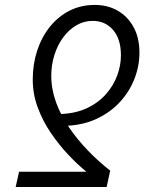

<svg xmlns="http://www.w3.org/2000/svg" viewBox="-20 -744 575 764"><path d="M357.6 -724.4Q407.4 -724.4 447.3 -702.1Q487.3 -679.7 511 -637.1Q534.8 -594.6 534.8 -534.2Q534.8 -480.7 514.8 -429.8Q494.8 -378.8 456.9 -337.8Q419 -296.7 364.8 -271.3Q310.5 -245.9 242 -243.4L218.5 -290.2Q280.3 -292.1 325.9 -313.6Q371.5 -335.1 401.6 -369.3Q431.7 -403.5 446.5 -443.8Q461.2 -484.1 461.2 -523.8Q461.2 -588.9 429.9 -624.9Q398.6 -660.9 349 -660.9Q313.6 -660.9 283.5 -643.1Q253.4 -625.4 231 -594.7Q208.6 -564 196.3 -524.7Q184 -485.4 184 -443.1Q184 -388.9 203.1 -336.7Q222.1 -284.4 255.4 -236Q288.6 -187.6 330.6 -144.2Q372.6 -100.8 418.5 -65L404.4 0H42.4L55.8 -60.6H323.8Q288.5 -89.2 251.2 -128.9Q213.9 -168.5 182 -215.6Q150 -262.6 130.2 -316.2Q110.3 -369.7 110.3 -427.5Q110.3 -489.2 128.1 -543.1Q145.9 -597 178.9 -638Q212 -678.9 257.2 -701.7Q302.4 -724.4 357.6 -724.4Z"/></svg>

Font: Source Sans 3 VF
Style: Italic
Weight: 200
Italic angle: -11°
Designer: Paul D. Hunt
Foundry: Adobe Systems Incorporated
Version: Version 3.042;hotconv 1.0.118;makeotfexe 2.5.65603